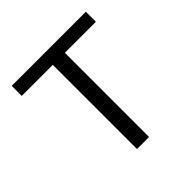

<svg xmlns="http://www.w3.org/2000/svg" viewBox="-172 -800 945 945"><g transform="rotate(-45 300.0 -328.0)"><path d="M258 0H342V-586H558V-656H42V-586H258Z"/></g></svg>

Font: Hasklig
Style: Regular
Weight: 400
Monospace: yes
Designer: Paul D. Hunt, Teo Tuominen
Foundry: Adobe Systems Incorporated
Version: Version 2.030;PS 1.0;hotconv 16.6.51;makeotf.lib2.5.65220